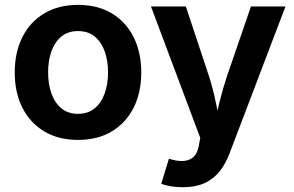

<svg xmlns="http://www.w3.org/2000/svg" viewBox="-20 -573 1228 801"><path d="M305.7 10.7Q224.6 10.7 165.3 -24.4Q106 -59.6 73.7 -123Q41.5 -186.5 41.5 -270.5Q41.5 -355 73.7 -418.7Q106 -482.4 165.3 -517.6Q224.6 -552.7 305.7 -552.7Q386.7 -552.7 445.8 -517.6Q504.9 -482.4 537.1 -418.7Q569.3 -355 569.3 -270.5Q569.3 -186.5 537.1 -123Q504.9 -59.6 445.8 -24.4Q386.7 10.7 305.7 10.7ZM305.7 -98.1Q347.2 -98.1 375 -121.1Q402.8 -144 416.7 -183.1Q430.7 -222.2 430.7 -271Q430.7 -319.8 416.7 -358.9Q402.8 -397.9 375 -420.7Q347.2 -443.4 305.7 -443.4Q263.7 -443.4 236.1 -420.7Q208.5 -397.9 194.6 -359.1Q180.7 -320.3 180.7 -271Q180.7 -222.2 194.6 -183.1Q208.5 -144 236.1 -121.1Q263.7 -98.1 305.7 -98.1ZM652.8 193.8 684.6 89.4 701.2 93.8Q730.5 101.1 753.2 97.7Q775.9 94.2 790.3 78.6Q804.7 63 809.6 33.7L815.4 2L609.9 -545.9H755.4L851.6 -255.9Q868.7 -202.6 879.4 -149.7Q890.1 -96.7 903.8 -40H870.1Q883.3 -96.7 896.5 -149.9Q909.7 -203.1 927.2 -255.9L1026.9 -545.9H1170.9L937.5 67.4Q920.9 111.3 895.5 142.8Q870.1 174.3 832.8 191.2Q795.4 208 743.2 208Q715.3 208 691.2 203.9Q667 199.7 652.8 193.8Z"/></svg>

Font: Inter Cardless
Style: Bold
Weight: 700
Designer: Rasmus Andersson
Foundry: rsms
Version: Version 4.001;git-9221beed3